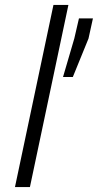

<svg xmlns="http://www.w3.org/2000/svg" viewBox="-20 -763 399 783"><path d="M41 0 198 -743H259L102 0ZM237 -449 283 -606 302 -688H359L341 -606L277 -449Z"/></svg>

Font: Saira Thin Light
Style: Italic
Weight: 300
Italic angle: -12°
Version: Version 1.101